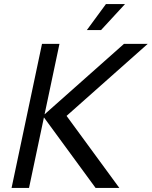

<svg xmlns="http://www.w3.org/2000/svg" viewBox="-20 -926 748 946"><path d="M451 0 191 -355H308L568 0ZM37 0 187 -710H273L123 0ZM191 -355 591 -710H708L308 -355ZM408 -778 502 -906H596L478 -778Z"/></svg>

Font: Geist
Style: Italic
Weight: 400
Italic angle: -12°
Designer: Basement.studio, Andrés Briganti, Mateo Zaragoza
Foundry: Basement.studio, Vercel, Andrés Briganti, Guido Ferreyra, Mateo Zaragoza
Version: Version 1.500